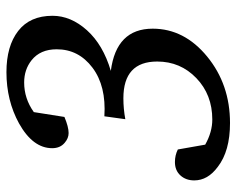

<svg xmlns="http://www.w3.org/2000/svg" viewBox="-89 -634 734 596"><g transform="rotate(-90 278.0 -336.0)"><path d="M527 -540Q527 -483 482 -433Q437 -383 356 -359Q487 -342 487 -229Q487 -131 400.5 -60Q314 11 194 11Q107 11 58 -27Q16 -58 16 -100Q16 -126 31.5 -143Q47 -160 73 -160Q94 -160 112 -151L127 -66Q166 -44 205 -44Q282 -44 333.5 -93.5Q385 -143 385 -215Q385 -320 271 -320Q238 -320 206 -314L215 -379Q309 -373 366 -416Q423 -459 423 -527Q423 -578 389 -605Q360 -628 320 -628Q270 -628 228 -598L213 -503Q182 -490 163 -490Q147 -490 133 -502Q116 -516 116 -541Q116 -601 193 -644Q264 -683 352 -683Q433 -683 480 -646.5Q527 -610 527 -540Z"/></g></svg>

Font: Apparatus SIL
Style: Italic
Weight: 400
Italic angle: -11°
Version: Version 1.0